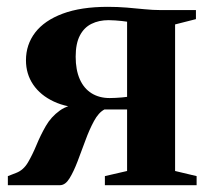

<svg xmlns="http://www.w3.org/2000/svg" viewBox="-20 -542 610 562"><path d="M3 0V-26.5L27.5 -36Q48.5 -44 61.8 -66.5Q75 -89 86.8 -117.5Q98.5 -146 114 -173Q129.5 -200 154.8 -218.2Q180 -236.5 220 -238L228.5 -226Q176.5 -226.5 137.5 -244.8Q98.5 -263 77.2 -294.2Q56 -325.5 56 -365.5Q56 -411.5 83 -446.8Q110 -482 163.5 -502Q217 -522 295.5 -522Q324 -522 351 -519.8Q378 -517.5 403 -515Q428 -512.5 450.5 -512.5H553.5V-486L492.5 -470.5V-41.5L555.5 -26.5V0H287V-26.5L352 -41.5V-221.5H285.5Q268.5 -212.5 255 -187.5Q241.5 -162.5 230 -131Q218.5 -99.5 207 -69.5Q195.5 -39.5 183.5 -20Q171.5 -0.5 156.5 0ZM301 -255Q308.5 -255 318.2 -255.5Q328 -256 337.2 -256.8Q346.5 -257.5 352 -258.5V-478.5Q346 -479.5 336.8 -480.5Q327.5 -481.5 317.5 -482.2Q307.5 -483 298 -483Q269.5 -483 247.8 -472.2Q226 -461.5 213.8 -438Q201.5 -414.5 201.5 -376Q201.5 -337.5 213.5 -310.2Q225.5 -283 248 -269Q270.5 -255 301 -255Z"/></svg>

Font: Merriweather 120pt
Style: Bold
Weight: 700
Designer: Eben Sorkin
Foundry: Eben Sorkin
Version: Version 2.100